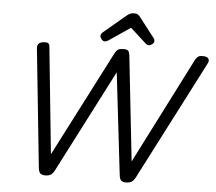

<svg xmlns="http://www.w3.org/2000/svg" viewBox="-69 -1216 1469 1308"><g transform="rotate(5 665.0 -562.5)"><path d="M287 14Q266 14 254.5 4.5Q243 -5 240 -35L156 -845Q154 -864 164.5 -875.5Q175 -887 200 -889Q222 -891 230.5 -884.5Q239 -878 240 -859L314 -133L683 -851Q696 -876 708 -883Q720 -890 745 -890Q768 -890 776 -882Q784 -874 787 -854L866 -132L1234 -856Q1247 -879 1259.5 -885Q1272 -891 1295 -889Q1320 -887 1327 -873Q1334 -859 1323 -840L904 -26Q892 -4 878 5Q864 14 839 14Q818 14 807 4.5Q796 -5 793 -35L712 -728L351 -26Q340 -4 325.5 5Q311 14 287 14ZM611 -931Q600 -931 590 -943Q580 -955 580 -966Q580 -974 583 -978.5Q586 -983 590 -988L743 -1117Q756 -1128 768 -1133.5Q780 -1139 797 -1139Q812 -1139 822 -1132.5Q832 -1126 839 -1115L942 -982Q947 -976 948 -971Q949 -966 949 -961Q949 -950 936 -940.5Q923 -931 914 -931Q905 -931 898 -935.5Q891 -940 884 -947L783 -1039L640 -942Q633 -937 626 -934Q619 -931 611 -931Z"/></g></svg>

Font: Playwrite AT
Style: Italic
Weight: 400
Italic angle: -13.0072°
Designer: Veronika Burian, José Scaglione
Foundry: TypeTogether
Version: Version 1.002